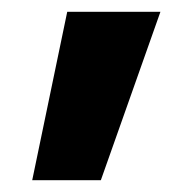

<svg xmlns="http://www.w3.org/2000/svg" viewBox="-20 -717 330 329"><path d="M35.2 -408.2 95.2 -696.8H254.9L152.8 -408.2Z"/></svg>

Font: Fira Sans Compressed Heavy
Style: Regular
Weight: 900
Width: 1
Designer: Carrois Corporate & Edenspiekermann AG
Foundry: Carrois Corporate GbR & Edenspiekermann AG
Version: Version 4.203;PS 004.203;hotconv 1.0.88;makeotf.lib2.5.64775